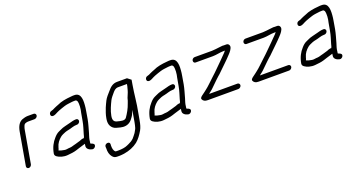

<svg xmlns="http://www.w3.org/2000/svg" viewBox="-44 -1094 3364 1815"><g transform="rotate(-20 1638.0 -186.5)"><path d="M168 -381C170 -390 171 -398 173 -402C175 -407 179 -423 186 -431C193 -440 215 -444 227 -444H289C303 -444 318 -456 320 -470C322 -484 312 -495 298 -495H237C220 -495 195 -488 182 -483C146 -469 126 -432 117 -381L60 -55C57 -41 67 -29 81 -29C95 -29 108 -41 111 -55Z M779 -380C787 -448 791 -529 721 -529H704C699 -529 691 -528 683 -527C634 -523 584 -515 546 -496C531 -489 516 -486 502 -478C492 -471 476 -466 465 -463C442 -458 436 -427 451 -417C474 -402 512 -434 535 -441C557 -449 577 -457 601 -464C626 -472 654 -473 679 -477C686 -478 692 -478 697 -478H712C720 -478 727 -470 729 -465C738 -437 734 -387 724 -350L710 -272C703 -230 689 -191 678 -153L672 -130C670 -125 668 -121 666 -116C660 -117 656 -117 650 -115L638 -112C631 -109 626 -107 621 -105C606 -99 588 -97 573 -91L557 -87C542 -81 518 -76 499 -76C487 -75 469 -70 454 -74C432 -77 417 -82 401 -89C405 -97 408 -103 411 -117C421 -155 443 -181 468 -202C483 -215 506 -223 522 -230C534 -235 545 -236 557 -239C585 -244 612 -258 645 -258H650C662 -258 677 -270 679 -284C681 -298 671 -309 659 -309H654C636 -309 607 -302 592 -297C555 -286 519 -282 489 -266L467 -256C448 -248 429 -231 415 -214C384 -180 360 -137 349 -76C347 -63 352 -53 364 -44C387 -27 427 -14 469 -18C502 -21 532 -24 560 -33L594 -44C616 -49 632 -57 657 -63L654 -43C649 -14 676 4 704 10C718 14 734 3 739 -9C747 -29 733 -37 717 -43C714 -43 709 -46 706 -49L708 -61C709 -68 710 -75 711 -83V-84C712 -91 713 -97 715 -102L721 -122L728 -144C739 -185 753 -228 761 -272L774 -348C776 -358 777 -368 779 -380ZM350 -80ZM695 8ZM728 -146V-147ZM723 -348ZM639 -112H638ZM499 -76ZM454 -74Z M946 155C951 155 960 154 973 152C1028 143 1074 125 1114 94C1145 68 1167 37 1190 -2C1204 -27 1213 -59 1219 -95L1233 -173C1249 -250 1256 -348 1271 -434L1279 -481L1244 -508L1242 -509H1143C1100 -509 1072 -485 1045 -452C1025 -430 1000 -402 988 -378C979 -357 969 -342 960 -318C948 -287 936 -255 930 -220C921 -171 931 -143 954 -121C971 -104 997 -101 1026 -93L1051 -89C1091 -86 1122 -102 1143 -129C1151 -140 1164 -155 1171 -171L1188 -211L1168 -95C1166 -81 1159 -53 1155 -40C1151 -27 1138 -9 1133 2C1122 19 1108 33 1097 47C1081 62 1063 73 1044 81L1026 89C1004 100 967 105 936 105H917C912 105 909 105 905 104C886 90 883 65 883 38L884 23C884 -9 831 -1 831 31L832 45C830 83 838 112 856 134C871 151 880 156 908 156H927C933 156 940 156 946 155ZM1220 -438C1219 -433 1219 -430 1217 -426L1211 -403C1203 -372 1195 -363 1184 -332C1181 -315 1174 -298 1168 -282C1153 -237 1129 -196 1106 -163C1089 -136 1045 -150 1022 -156C988 -162 974 -181 982 -225C991 -276 1015 -326 1034 -365C1045 -386 1062 -405 1078 -424C1093 -442 1109 -458 1134 -458H1224ZM988 -376ZM1027 -96H1026ZM1051 -92ZM1026 88V89ZM831 31ZM1114 94ZM1145 64ZM1021 -151Z M1745 -380C1753 -448 1757 -529 1687 -529H1670C1665 -529 1657 -528 1649 -527C1600 -523 1550 -515 1512 -496C1497 -489 1482 -486 1468 -478C1458 -471 1442 -466 1431 -463C1408 -458 1402 -427 1417 -417C1440 -402 1478 -434 1501 -441C1523 -449 1543 -457 1567 -464C1592 -472 1620 -473 1645 -477C1652 -478 1658 -478 1663 -478H1678C1686 -478 1693 -470 1695 -465C1704 -437 1700 -387 1690 -350L1676 -272C1669 -230 1655 -191 1644 -153L1638 -130C1636 -125 1634 -121 1632 -116C1626 -117 1622 -117 1616 -115L1604 -112C1597 -109 1592 -107 1587 -105C1572 -99 1554 -97 1539 -91L1523 -87C1508 -81 1484 -76 1465 -76C1453 -75 1435 -70 1420 -74C1398 -77 1383 -82 1367 -89C1371 -97 1374 -103 1377 -117C1387 -155 1409 -181 1434 -202C1449 -215 1472 -223 1488 -230C1500 -235 1511 -236 1523 -239C1551 -244 1578 -258 1611 -258H1616C1628 -258 1643 -270 1645 -284C1647 -298 1637 -309 1625 -309H1620C1602 -309 1573 -302 1558 -297C1521 -286 1485 -282 1455 -266L1433 -256C1414 -248 1395 -231 1381 -214C1350 -180 1326 -137 1315 -76C1313 -63 1318 -53 1330 -44C1353 -27 1393 -14 1435 -18C1468 -21 1498 -24 1526 -33L1560 -44C1582 -49 1598 -57 1623 -63L1620 -43C1615 -14 1642 4 1670 10C1684 14 1700 3 1705 -9C1713 -29 1699 -37 1683 -43C1680 -43 1675 -46 1672 -49L1674 -61C1675 -68 1676 -75 1677 -83V-84C1678 -91 1679 -97 1681 -102L1687 -122L1694 -144C1705 -185 1719 -228 1727 -272L1740 -348C1742 -358 1743 -368 1745 -380ZM1316 -80ZM1661 8ZM1694 -146V-147ZM1689 -348ZM1605 -112H1604ZM1465 -76ZM1420 -74Z M2186 -438H2202C2197 -432 2193 -426 2187 -420C2146 -376 2108 -342 2067 -300C2029 -261 1991 -230 1954 -193L1930 -171C1916 -158 1902 -149 1889 -138C1870 -122 1829 -101 1837 -82C1846 -62 1861 -53 1891 -53H2198C2211 -53 2226 -66 2228 -79C2230 -92 2220 -104 2207 -104H1922L1932 -113C1942 -122 1953 -127 1962 -137C1987 -161 2009 -183 2034 -207L2061 -232C2072 -241 2084 -251 2098 -266C2141 -309 2181 -344 2223 -390C2240 -408 2265 -437 2264 -460C2263 -474 2253 -488 2236 -488H2211C2206 -488 2203 -488 2196 -489C2186 -489 2170 -485 2159 -485C2136 -483 2111 -478 2087 -478H1912C1899 -478 1885 -467 1883 -453C1881 -439 1890 -427 1903 -427H2078C2113 -427 2151 -438 2186 -438Z M2697 -438H2713C2708 -432 2704 -426 2698 -420C2657 -376 2619 -342 2578 -300C2540 -261 2502 -230 2465 -193L2441 -171C2427 -158 2413 -149 2400 -138C2381 -122 2340 -101 2348 -82C2357 -62 2372 -53 2402 -53H2709C2722 -53 2737 -66 2739 -79C2741 -92 2731 -104 2718 -104H2433L2443 -113C2453 -122 2464 -127 2473 -137C2498 -161 2520 -183 2545 -207L2572 -232C2583 -241 2595 -251 2609 -266C2652 -309 2692 -344 2734 -390C2751 -408 2776 -437 2775 -460C2774 -474 2764 -488 2747 -488H2722C2717 -488 2714 -488 2707 -489C2697 -489 2681 -485 2670 -485C2647 -483 2622 -478 2598 -478H2423C2410 -478 2396 -467 2394 -453C2392 -439 2401 -427 2414 -427H2589C2624 -427 2662 -438 2697 -438Z M3268 -380C3276 -448 3280 -529 3210 -529H3193C3188 -529 3180 -528 3172 -527C3123 -523 3073 -515 3035 -496C3020 -489 3005 -486 2991 -478C2981 -471 2965 -466 2954 -463C2931 -458 2925 -427 2940 -417C2963 -402 3001 -434 3024 -441C3046 -449 3066 -457 3090 -464C3115 -472 3143 -473 3168 -477C3175 -478 3181 -478 3186 -478H3201C3209 -478 3216 -470 3218 -465C3227 -437 3223 -387 3213 -350L3199 -272C3192 -230 3178 -191 3167 -153L3161 -130C3159 -125 3157 -121 3155 -116C3149 -117 3145 -117 3139 -115L3127 -112C3120 -109 3115 -107 3110 -105C3095 -99 3077 -97 3062 -91L3046 -87C3031 -81 3007 -76 2988 -76C2976 -75 2958 -70 2943 -74C2921 -77 2906 -82 2890 -89C2894 -97 2897 -103 2900 -117C2910 -155 2932 -181 2957 -202C2972 -215 2995 -223 3011 -230C3023 -235 3034 -236 3046 -239C3074 -244 3101 -258 3134 -258H3139C3151 -258 3166 -270 3168 -284C3170 -298 3160 -309 3148 -309H3143C3125 -309 3096 -302 3081 -297C3044 -286 3008 -282 2978 -266L2956 -256C2937 -248 2918 -231 2904 -214C2873 -180 2849 -137 2838 -76C2836 -63 2841 -53 2853 -44C2876 -27 2916 -14 2958 -18C2991 -21 3021 -24 3049 -33L3083 -44C3105 -49 3121 -57 3146 -63L3143 -43C3138 -14 3165 4 3193 10C3207 14 3223 3 3228 -9C3236 -29 3222 -37 3206 -43C3203 -43 3198 -46 3195 -49L3197 -61C3198 -68 3199 -75 3200 -83V-84C3201 -91 3202 -97 3204 -102L3210 -122L3217 -144C3228 -185 3242 -228 3250 -272L3263 -348C3265 -358 3266 -368 3268 -380ZM2839 -80ZM3184 8ZM3217 -146V-147ZM3212 -348ZM3128 -112H3127ZM2988 -76ZM2943 -74Z"/></g></svg>

Font: Blanket
Style: LightObl
Weight: 300
Foundry: Cannot Into Space Fonts
Version: Version 0.9